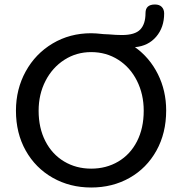

<svg xmlns="http://www.w3.org/2000/svg" viewBox="-20 -826 812 855"><path d="M51 -333Q51 -429 94.5 -508Q138 -587 214.5 -632.5Q291 -678 386 -678Q406 -678 442 -674L464 -673Q497 -670 523 -670Q581 -670 604.5 -694.5Q628 -719 628 -768Q628 -806 670 -806Q690 -806 700.5 -795Q711 -784 711 -766Q711 -704 675.5 -662.5Q640 -621 581 -616Q646 -570 683 -496Q720 -422 720 -334Q720 -233 676.5 -155Q633 -77 557 -34Q481 9 386 9Q291 9 214.5 -34.5Q138 -78 94.5 -155.5Q51 -233 51 -333ZM620 -333Q620 -406 590 -466Q560 -526 506.5 -560Q453 -594 386 -594Q320 -594 266.5 -559.5Q213 -525 182.5 -465.5Q152 -406 152 -333Q152 -256 182 -197.5Q212 -139 265.5 -107Q319 -75 386 -75Q453 -75 506.5 -106.5Q560 -138 590 -196.5Q620 -255 620 -333Z"/></svg>

Font: SN Pro
Style: Regular
Weight: 400
Designer: Tobias Whetton
Foundry: Supernotes
Version: Version 1.003